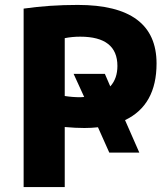

<svg xmlns="http://www.w3.org/2000/svg" viewBox="-20 -760 682 780"><path d="M546 -140H424L378 -243Q352 -240 323 -240Q287 -240 243 -244V0H76V-725Q180 -740 296 -740Q616 -740 616 -502Q616 -333 488 -272ZM322 -366 279 -460H406L428 -409Q457 -441 457 -492Q457 -611 306 -611Q273 -611 243 -605V-370Q275 -365 306 -365Q308 -365 314 -365.5Q320 -366 322 -366Z"/></svg>

Font: Mplus 1p ExtraBold
Style: Regular
Weight: 800
Version: Version 1.061